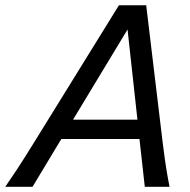

<svg xmlns="http://www.w3.org/2000/svg" viewBox="-30 -719 731 739"><path d="M527.3 0 506.8 -184.1H206.1L95.2 0H-9.8Q10.3 -28.8 34.7 -65.9Q59.1 -103 100.6 -169.9L427.7 -698.7H532.7L596.2 -169.9Q604.5 -103.5 610.6 -66.2Q616.7 -28.8 622.6 0ZM460.9 -605.5 251 -258.3H499Z"/></svg>

Font: Andika
Style: Italic
Weight: 400
Italic angle: -14°
Designer: Victor Gaultney, Annie Olsen, Julie Remington, Don Collingsworth, Eric Hays, Becca Hirsbrunner
Foundry: SIL International
Version: Version 6.101